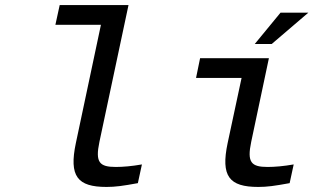

<svg xmlns="http://www.w3.org/2000/svg" viewBox="-20 -730 1240 759"><path d="M438 -70C373 -70 356 -88 373 -169L488 -710H216L199 -632H379L280 -165C252 -33 286 9 401 9C436 9 465 5 525 -6L541 -80C501 -73 466 -70 438 -70Z M1038 -70C973 -70 956 -88 973 -169L1043 -500H771L755 -422H935L880 -165C852 -33 886 9 1001 9C1036 9 1065 5 1125 -6L1141 -80C1101 -73 1066 -70 1038 -70ZM987 -556H1054L1199 -680H1089Z"/></svg>

Font: LT Wave Mono
Style: Italic
Weight: 400
Designer: Daniel Lyons
Version: Version 2.5 (Glyphs App)